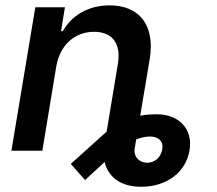

<svg xmlns="http://www.w3.org/2000/svg" viewBox="-20 -573 824 730"><path d="M194.2 -321.7C208.8 -404.5 266.7 -452.1 337.7 -452.1C407.3 -452.1 441.1 -406.6 428.3 -330.6L385.3 -71.7C377.1 -65.3 369 -58.2 360.8 -50.4L249.3 50.1L303.3 111.5L377.8 43C391 99.4 438.2 137.1 516.3 137.1C615.8 137.1 687.1 80.3 700.6 -1.1C714.5 -83.1 659.8 -138.5 576.3 -138.5C555 -138.5 534.1 -137.1 513.1 -133.2L549 -346.9C571 -480.1 507.8 -552.6 396.7 -552.6C315 -552.6 252.8 -514.2 218.8 -454.5H212L226.9 -545.5H114.3L23.4 0H141ZM491.5 -4.6 497.9 -43C517 -50.4 535.2 -54 551.1 -54C582.7 -53.6 602.3 -35.5 596.9 -5C592 24.5 568.9 45.8 539.8 45.8C509.9 45.8 489 24.1 491.5 -4.6Z"/></svg>

Font: Magic Ui Pro Semi Bold
Style: Italic
Weight: 600
Italic angle: -9.39999°
Designer: Stefan Endress, Andreas Faust
Version: Version 1.000;FEAKit 1.0